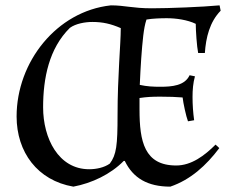

<svg xmlns="http://www.w3.org/2000/svg" viewBox="-20 -682 865 717"><path d="M547 -651C474 -651 447 -662 394 -662C191 -640 42 -450 42 -247C42 -114 120 -8 254 15C323 2 393 -31 442 -81H446C477 -17 531 15 616 15C692 -11 750 -64 799 -129L785 -142C744 -101 695 -64 638 -64C519 -64 501 -154 501 -273V-316C528 -320 547 -321 579 -321C614 -321 637 -320 662 -318C664 -298 675 -247 682 -229L705 -233C701 -262 699 -291 699 -320C699 -346 701 -372 708 -397L688 -401C670 -362 622 -358 579 -358C552 -358 529 -359 502 -365C505 -434 509 -497 515 -549C518 -573 521 -591 527 -609C549 -613 581 -614 603 -614C637 -614 680 -608 711 -593C711 -569 715 -508 720 -484H745C749 -542 763 -600 804 -642L800 -662C737 -656 610 -651 547 -651ZM431 -577C431 -517 419 -400 419 -252C419 -140 415 -104 390 -71C369 -56 339 -50 313 -50C198 -50 141 -166 141 -281C141 -390 163 -501 241 -578C263 -594 298 -600 325 -600C364 -600 394 -593 431 -577Z"/></svg>

Font: Almendra
Style: Regular
Weight: 400
Designer: Ana Sanfelippo
Foundry: Ana Sanfelippo
Version: Version 1.003